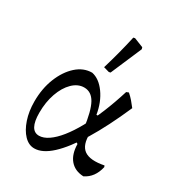

<svg xmlns="http://www.w3.org/2000/svg" viewBox="-172 -826 883 950"><g transform="rotate(30 270.0 -351.0)"><path d="M163 10Q131 10 105 -17Q79 -44 63.5 -90Q48 -136 48 -192Q48 -266 72 -326Q96 -386 136 -422Q176 -458 225 -458Q268 -449 302 -402Q336 -355 347 -288H377L327 -197Q315 -292 292 -333.5Q269 -375 228 -375Q192 -375 162 -345.5Q132 -316 114.5 -266.5Q97 -217 97 -156Q97 -56 152 -56Q177 -56 205 -75Q233 -94 261.5 -129.5Q290 -165 317.5 -214.5Q345 -264 370.5 -326Q396 -388 418 -459L431 -464Q447 -450 459 -436Q471 -422 484 -405Q425 -270 368.5 -177.5Q312 -85 260.5 -37.5Q209 10 163 10ZM443 8Q394 6 366.5 -26Q339 -58 338 -116L319 -128L366 -214L365 -193Q362 -125 396.5 -100.5Q431 -76 507 -91L510 -83Q495 -17 443 8ZM294 -502 262 -511Q277 -561 290 -610.5Q303 -660 314 -710L323 -712L376 -691L379 -681L303 -504Z"/></g></svg>

Font: Alegreya
Style: Regular
Weight: 400
Designer: Juan Pablo del Peral
Foundry: Huerta Tipografica
Version: Version 2.009